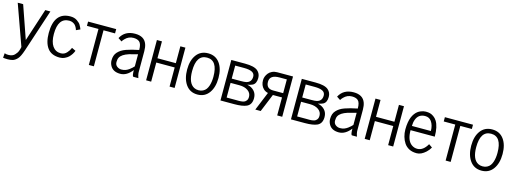

<svg xmlns="http://www.w3.org/2000/svg" viewBox="-9 -1351 6334 2371"><g transform="rotate(15 3158.0 -165.0)"><path d="M13.2 188 18.1 128.9Q35.6 137.2 64.9 137.2Q94.2 137.2 113.3 129.6Q132.3 122.1 144.5 110.1Q156.7 98.1 166.7 83.7Q176.8 69.3 182.6 54.7Q192.9 27.3 197.3 1.5L12.2 -515.1H81.5L227.5 -95.7L364.3 -515.1H429.7L250 31.2Q222.2 114.7 194.3 144.5Q163.6 176.8 133.8 184.3Q104 191.9 73.2 191.9Q42.5 191.9 13.2 188Z M478.5 -253.9Q478.5 -520.5 686 -520.5Q737.3 -520.5 772.5 -496.1Q807.1 -471.7 818.4 -452.1Q837.9 -418.9 845.2 -397L793.5 -373.5Q792.5 -383.3 783 -402.3Q773.4 -421.4 762.7 -433.6Q752 -445.8 731.7 -455.8Q711.4 -465.8 686 -465.8Q543 -465.8 543 -258.3Q543 -157.7 580.8 -103.5Q618.7 -49.3 686 -49.3Q732.4 -49.3 763.2 -85Q790 -115.7 799.3 -139.6L803.7 -150.4L854.5 -126Q837.4 -78.6 798.3 -40Q780.8 -22.9 750.5 -8.8Q720.2 5.4 686 5.4Q579.6 5.4 529.1 -62.7Q478.5 -130.9 478.5 -253.9Z M911.6 -460.4V-515.1H1271V-460.4H1123.5V0H1059.1V-460.4Z M1453.6 -298.3Q1518.6 -321.3 1612.3 -339.8Q1612.3 -417 1582.5 -442.9Q1556.2 -465.8 1505.9 -465.8Q1444.3 -465.8 1399.9 -418.9Q1380.9 -399.9 1373.5 -384.8L1327.1 -415.5Q1381.8 -520.5 1513.2 -520.5Q1630.9 -520.5 1663.6 -430.2Q1676.8 -393.6 1676.8 -341.3V-73.2Q1676.8 -59.1 1682.1 -34.7Q1687.5 -10.3 1691.9 -1H1627Q1612.3 -8.3 1612.3 -83Q1543.5 5.4 1460.4 5.4Q1368.7 5.4 1333 -59.1Q1314.9 -91.8 1314.9 -126.7Q1314.9 -161.6 1323.7 -187.7Q1332.5 -213.9 1351.3 -234.1Q1370.1 -254.4 1394 -270Q1418 -285.6 1453.6 -298.3ZM1391.6 -182.6Q1379.4 -160.2 1379.4 -124Q1379.4 -87.9 1404.8 -68.6Q1430.2 -49.3 1461.2 -49.3Q1492.2 -49.3 1515.9 -58.6Q1539.6 -67.9 1559.1 -82.5Q1594.7 -109.4 1612.3 -130.4V-285.2Q1519.5 -261.2 1502.4 -255.9Q1416.5 -228 1391.6 -182.6Z M1791.5 0V-515.1H1856V-299.3H2091.3V-515.1H2155.8V0H2091.3V-244.6H1856V0Z M2447.3 5.9Q2351.1 5.9 2297.9 -69.3Q2246.1 -143.1 2246.1 -261Q2246.1 -378.9 2299.1 -449.7Q2352.1 -520.5 2447.3 -520.5Q2542.5 -520.5 2595 -449.2Q2647.5 -377.9 2647.5 -258.8Q2647.5 -139.6 2594.5 -66.9Q2541.5 5.9 2447.3 5.9ZM2310.5 -257.8Q2310.5 -103 2391.1 -61.5Q2415.5 -48.8 2447.3 -48.8Q2479 -48.8 2503.7 -61.5Q2528.3 -74.2 2543 -94.2Q2557.6 -114.3 2566.9 -142.6Q2583 -191.9 2583 -257.3Q2583 -465.8 2446.8 -465.8Q2310.5 -465.8 2310.5 -257.8Z M2742.7 2.9V-515.1H2919.9Q3036.6 -515.1 3082 -476.1Q3122.1 -441.4 3122.1 -385.3Q3122.1 -313.5 3077.6 -290.5Q3057.6 -280.3 3013.2 -270.5Q3066.4 -261.2 3101.3 -224.4Q3136.2 -187.5 3136.2 -131.3Q3136.2 -47.9 3075.7 -20.5Q3023.9 2.9 2919.9 2.9ZM2919.9 -51.8 2961.4 -51.3Q3023.4 -51.3 3044.4 -69.3Q3064 -85.9 3067.9 -101.1Q3071.8 -116.2 3071.8 -131.3Q3071.8 -179.7 3029.8 -209.5Q2987.8 -239.3 2919.9 -239.3H2807.1V-51.8ZM2807.1 -293.9H2919.9Q2969.7 -293.9 2991.2 -298.8Q3057.6 -314.9 3057.6 -385.3Q3057.6 -424.8 3022.9 -442.6Q2988.3 -460.4 2919.9 -460.4H2807.1Z M3531.7 0H3467.3V-230H3350.6L3256.3 0H3187.5L3285.2 -238.3Q3250 -245.6 3226.6 -268.6Q3185.1 -308.6 3185.1 -375.5Q3185.1 -423.3 3219.7 -466.8Q3236.3 -487.8 3265.1 -501.5Q3293.9 -515.1 3329.6 -515.1H3531.7ZM3467.3 -284.7V-460.4H3374Q3249.5 -460.4 3249.5 -372.6Q3249.5 -284.7 3338.9 -284.7Z M3644 2.9V-515.1H3821.3Q3938 -515.1 3983.4 -476.1Q4023.4 -441.4 4023.4 -385.3Q4023.4 -313.5 3979 -290.5Q3959 -280.3 3914.6 -270.5Q3967.8 -261.2 4002.7 -224.4Q4037.6 -187.5 4037.6 -131.3Q4037.6 -47.9 3977.1 -20.5Q3925.3 2.9 3821.3 2.9ZM3821.3 -51.8 3862.8 -51.3Q3924.8 -51.3 3945.8 -69.3Q3965.3 -85.9 3969.2 -101.1Q3973.1 -116.2 3973.1 -131.3Q3973.1 -179.7 3931.2 -209.5Q3889.2 -239.3 3821.3 -239.3H3708.5V-51.8ZM3708.5 -293.9H3821.3Q3871.1 -293.9 3892.6 -298.8Q3959 -314.9 3959 -385.3Q3959 -424.8 3924.3 -442.6Q3889.6 -460.4 3821.3 -460.4H3708.5Z M4248 -298.3Q4313 -321.3 4406.7 -339.8Q4406.7 -417 4377 -442.9Q4350.6 -465.8 4300.3 -465.8Q4238.8 -465.8 4194.3 -418.9Q4175.3 -399.9 4168 -384.8L4121.6 -415.5Q4176.3 -520.5 4307.6 -520.5Q4425.3 -520.5 4458 -430.2Q4471.2 -393.6 4471.2 -341.3V-73.2Q4471.2 -59.1 4476.6 -34.7Q4481.9 -10.3 4486.3 -1H4421.4Q4406.7 -8.3 4406.7 -83Q4337.9 5.4 4254.9 5.4Q4163.1 5.4 4127.4 -59.1Q4109.4 -91.8 4109.4 -126.7Q4109.4 -161.6 4118.2 -187.7Q4127 -213.9 4145.8 -234.1Q4164.6 -254.4 4188.5 -270Q4212.4 -285.6 4248 -298.3ZM4186 -182.6Q4173.8 -160.2 4173.8 -124Q4173.8 -87.9 4199.2 -68.6Q4224.6 -49.3 4255.6 -49.3Q4286.6 -49.3 4310.3 -58.6Q4334 -67.9 4353.5 -82.5Q4389.2 -109.4 4406.7 -130.4V-285.2Q4314 -261.2 4296.9 -255.9Q4210.9 -228 4186 -182.6Z M4585.9 0V-515.1H4650.4V-299.3H4885.7V-515.1H4950.2V0H4885.7V-244.6H4650.4V0Z M5163.1 -505.9Q5197.8 -520.5 5229 -520.5Q5260.3 -520.5 5282.2 -514.9Q5304.2 -509.3 5329.3 -491.9Q5354.5 -474.6 5372.6 -446.3Q5414.6 -379.9 5414.6 -250.5H5105Q5105 -120.1 5170.9 -72.8Q5203.6 -49.3 5243.7 -49.3Q5318.8 -49.3 5371.6 -142.6L5416 -111.8Q5397 -76.7 5366.2 -48.3Q5307.6 5.4 5250.5 5.4Q5193.4 5.4 5153.3 -15.6Q5113.3 -36.6 5089.4 -72.3Q5065.4 -107.9 5053 -151.9Q5040.5 -195.8 5040.5 -244.1Q5040.5 -292.5 5047.4 -332.3Q5054.2 -372.1 5065.4 -399.9Q5076.7 -427.7 5092.8 -449.5Q5108.9 -471.2 5126 -484.4Q5143.1 -497.6 5163.1 -505.9ZM5107.9 -305.2H5350.1Q5350.1 -377.9 5316.4 -425.8Q5288.1 -465.8 5235.8 -465.8Q5150.4 -465.8 5121.6 -386.7Q5107.9 -349.6 5107.9 -305.2Z M5473.1 -460.4V-515.1H5832.5V-460.4H5685.1V0H5620.6V-460.4Z M6079.1 5.9Q5982.9 5.9 5929.7 -69.3Q5877.9 -143.1 5877.9 -261Q5877.9 -378.9 5930.9 -449.7Q5983.9 -520.5 6079.1 -520.5Q6174.3 -520.5 6226.8 -449.2Q6279.3 -377.9 6279.3 -258.8Q6279.3 -139.6 6226.3 -66.9Q6173.3 5.9 6079.1 5.9ZM5942.4 -257.8Q5942.4 -103 6022.9 -61.5Q6047.4 -48.8 6079.1 -48.8Q6110.8 -48.8 6135.5 -61.5Q6160.2 -74.2 6174.8 -94.2Q6189.5 -114.3 6198.7 -142.6Q6214.8 -191.9 6214.8 -257.3Q6214.8 -465.8 6078.6 -465.8Q5942.4 -465.8 5942.4 -257.8Z"/></g></svg>

Font: News Cycle
Style: Regular
Weight: 500
Version: Version 0.5.2